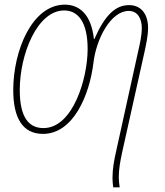

<svg xmlns="http://www.w3.org/2000/svg" viewBox="-20 -566 710 826"><path d="M467 240H495C493 226 491 212 491 198C491 161 497 129 506 87L602 -344C608 -374 617 -410 617 -446C617 -502 590 -544 535 -544C477 -544 431 -501 386 -398H384C373 -502 323 -546 259 -546C118 -546 37 -348 37 -179C37 -57 78 10 165 10C295 10 365 -156 382 -296C394 -398 456 -519 534 -519C574 -519 590 -483 590 -446C590 -414 582 -378 575 -348L480 83C470 127 464 162 464 200C464 212 465 225 467 240ZM167 -15C108 -15 65 -55 65 -179C65 -332 140 -521 256 -521C316 -521 357 -471 357 -355C357 -229 294 -15 167 -15Z"/></svg>

Font: Noto Serif Condensed Thin
Style: Italic
Weight: 100
Width: 3
Italic angle: -12°
Designer: Monotype Design Team
Foundry: Monotype Imaging Inc.
Version: Version 2.013